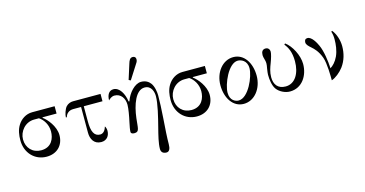

<svg xmlns="http://www.w3.org/2000/svg" viewBox="-96 -1185 3655 1923"><g transform="rotate(-15 1731.0 -224.0)"><path d="M48 -214C48 -84 138 12 262 12C368 12 440 -57 440 -164C440 -256 365 -344 322 -374V-380H468V-456H235C170 -456 115 -418 84 -367C56 -322 48 -268 48 -214ZM76 -216C76 -299 142 -380 235 -380H285C330 -351 368 -292 368 -222C368 -152 335 -64 225 -64C137 -64 76 -128 76 -216Z M548 -318H558C566 -352 595 -380 640 -380H722V-114C722 -50 751 12 828 12C887 12 916 -32 916 -82C916 -99 910 -120 902 -130C892 -95 871 -64 837 -64C774 -64 750 -118 750 -222V-380H944V-456H658C635 -456 606 -447 586 -425C564 -400 548 -346 548 -318Z M1252 -518 1272 -508 1360 -646C1372 -664.9 1382 -675 1382 -699C1382 -718 1370 -730 1350 -730C1320 -730 1310.5 -702.9 1302 -676ZM1010 -371C1022 -384 1044 -404 1074 -404C1139 -404 1177 -349 1177 -282C1177 -242 1164 -168 1151 -110C1142 -68 1135 -31 1135 -12C1135 6 1149 12 1172 12C1224 12 1216 -28 1228 -128C1244 -265 1294 -404 1386 -404C1458 -404 1474 -332 1474 -292C1474 -212 1441 -82 1416 16C1396 94 1376 172 1376 230C1376 262 1394 282 1432 282C1460 282 1474 254 1474 207C1474 143 1480 50 1488 -58C1494 -144 1498 -230 1498 -293C1498 -324 1490 -386 1463 -422C1444 -447 1414 -468 1366 -468C1302 -468 1232 -392 1204 -309L1196 -311C1185 -392 1143 -468 1080 -468C1032 -468 1010 -425 1010 -371Z M1606 -214C1606 -84 1696 12 1820 12C1926 12 1998 -57 1998 -164C1998 -256 1923 -344 1880 -374V-380H2026V-456H1793C1728 -456 1673 -418 1642 -367C1614 -322 1606 -268 1606 -214ZM1634 -216C1634 -299 1700 -380 1793 -380H1843C1888 -351 1926 -292 1926 -222C1926 -152 1893 -64 1783 -64C1695 -64 1634 -128 1634 -216Z M2176 -137C2176 -225 2259 -422 2357 -422C2388 -422 2452 -402 2452 -319C2452 -234 2367 -34 2265 -34C2233 -34 2176 -55 2176 -137ZM2126 -228C2126 -96 2194 12 2306 12C2418 12 2502 -96 2502 -228C2502 -360 2434 -468 2322 -468C2210 -468 2126 -360 2126 -228Z M2612 -410C2612 -397 2616 -382 2619 -372C2623 -358 2628 -340 2628 -321C2628 -313 2626 -290 2621 -268C2617 -244 2614 -218 2614 -207C2614 -157 2622 -95 2648 -57C2676 -17 2733 12 2785 12C2910 12 2982 -100 2982 -221C2982 -310 2924 -421 2860 -466L2850 -456C2882 -417 2910 -364 2910 -268C2910 -144 2854 -48 2756 -48C2673 -48 2638 -102 2638 -174C2638 -228 2654 -271 2670 -313C2687 -357 2700 -403 2700 -424C2700 -443 2688 -468 2658 -468C2626 -468 2612 -446 2612 -410Z M3058 -423C3058 -399 3082 -378 3105 -358C3127 -339 3167 -302 3194 -226C3216 -164 3217 -29 3217 12C3257 -1 3309 -42 3342 -86C3387 -147 3406 -219 3406 -292C3406 -356 3383 -424 3348 -466L3338 -460C3348 -427 3350 -406 3350 -376C3350 -326 3343 -262 3318 -207C3295 -157 3262 -124 3235 -108C3232 -184 3216 -292 3188 -353C3172 -389 3134 -460 3090 -460C3068 -460 3058 -446 3058 -423Z"/></g></svg>

Font: Old Standard
Style: Regular
Weight: 400
Designer: Alexey Kryukov <alexios@thessalonica.org.ru>
Version: Version 2.0